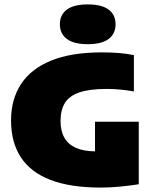

<svg xmlns="http://www.w3.org/2000/svg" viewBox="-20 -840 696 869"><path d="M436 9Q299 9 209 -25.5Q119 -60 74.5 -127.8Q30 -195.5 30 -295.5Q30 -390 75 -459.2Q120 -528.5 211.5 -565.8Q303 -603 442.5 -603Q481.5 -603 518.5 -600Q555.5 -597 586 -590.5V-426Q559.5 -431 528.2 -434.2Q497 -437.5 463.5 -437.5Q385 -437.5 339.2 -421.8Q293.5 -406 273.8 -374Q254 -342 254 -292.5Q254 -247 271.5 -216.5Q289 -186 324.2 -170.5Q359.5 -155 413.5 -155Q434.5 -155 459 -156.8Q483.5 -158.5 502.5 -160.5L410 -88V-289H608V-6Q566 0.5 521.2 4.8Q476.5 9 436 9ZM377 -640Q314 -640 282.5 -663.8Q251 -687.5 251 -730Q251 -773 282.5 -796.5Q314 -820 377 -820Q440.5 -820 471.8 -796.5Q503 -773 503 -730Q503 -687.5 471.8 -663.8Q440.5 -640 377 -640Z"/></svg>

Font: Encode Sans SC Black
Style: Regular
Weight: 900
Version: Version 3.002